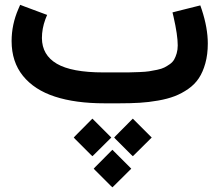

<svg xmlns="http://www.w3.org/2000/svg" viewBox="-20 -438 930 814"><path d="M383.4 270.5 449.9 203.5 456.4 197 463 203.5 530 270.5 536.5 277.1 530 283.6 463 350.1 456.4 356.2 449.9 350.1 383.4 283.6 377.3 277.1ZM470 138.5 536.5 71.5 543.1 65 549.6 71.5 616.6 138.5 623.2 145.1 616.6 151.6 549.6 218.1 543.1 224.2 536.5 218.1 470 151.6 464 145.1ZM298.7 138.5 365.2 71.5 371.8 65 378.3 71.5 445.3 138.5 451.9 145.1 445.3 151.6 378.3 218.1 371.8 224.2 365.2 218.1 298.7 151.6 292.7 145.1ZM486.1 0H423.2Q299.7 0 212.6 -28.5Q125.4 -56.9 77.3 -116.4Q29.2 -175.8 29.2 -264Q29.2 -334 57.9 -400L65.5 -417.6L83.6 -410.6L160.7 -381.9L179.8 -374.8L172.3 -356.2Q157.7 -316.4 157.7 -276.6Q158.2 -204.5 220.9 -167.8Q283.6 -131 418.1 -131H482.6Q511.8 -131 529.5 -131.2Q547.1 -131.5 572.3 -132.5Q597.5 -133.5 612.3 -135.8Q627.2 -138 646.3 -142.1Q665.5 -146.1 676.8 -151.9Q688.2 -157.7 700.3 -166.2Q712.3 -174.8 718.6 -186.1Q724.9 -197.5 729.2 -212.3Q733.5 -227.2 733.5 -245.8Q733.5 -288.7 715.9 -366.2L711.3 -385.4L730.5 -390.4L811.1 -410.6L829.2 -415.1L835.3 -397.5Q861 -319.4 861 -253.4Q861 -207.1 850.6 -169.8Q840.3 -132.5 822.9 -106.3Q805.5 -80.1 778.1 -61Q750.6 -41.8 720.4 -30.2Q690.2 -18.6 650.1 -11.6Q610.1 -4.5 572 -2.3Q534 0 486.1 0Z"/></svg>

Font: Vazir FD
Style: Bold
Weight: 700
Foundry: DejaVu fonts team - Redesigned by Saber Rastikerdar
Version: Version 21.10;October 20, 2019;FontCreator 12.0.0.2547 64-bi